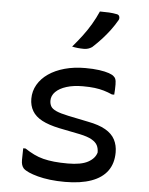

<svg xmlns="http://www.w3.org/2000/svg" viewBox="-57 -864 713 920"><g transform="rotate(5 300.0 -404.0)"><path d="M296 -79Q360 -79 393 -97Q426 -115 434 -144Q434 -164 426.5 -178.5Q419 -193 399 -204.5Q379 -216 341 -224L241 -244Q189 -255 157 -272Q125 -289 110 -314.5Q95 -340 95 -373Q95 -410 113 -441Q131 -472 163.5 -494.5Q196 -517 241 -529.5Q286 -542 340 -542Q378 -542 407 -538Q436 -534 454.5 -527.5Q473 -521 479 -514Q484 -510 486.5 -504.5Q489 -499 490 -492Q491 -485 491 -476Q491 -463 490.5 -451Q490 -439 489 -427H478Q458 -436 437.5 -442Q417 -448 393 -451Q369 -454 336 -454Q291 -454 257.5 -443.5Q224 -433 205.5 -414.5Q187 -396 187 -372Q187 -357 193.5 -345Q200 -333 220 -324Q240 -315 278 -307L375 -287Q428 -277 460 -258.5Q492 -240 506 -213Q520 -186 520 -152Q520 -99 494 -63Q468 -27 416.5 -8.5Q365 10 290 10Q251 10 218 6Q185 2 159 -5Q133 -12 115 -20Q97 -28 88 -37Q82 -44 79 -53.5Q76 -63 76 -77Q76 -93 76.5 -106.5Q77 -120 77 -133H88Q111 -118 132.5 -107.5Q154 -97 177.5 -91Q201 -85 230 -82Q259 -79 296 -79ZM386 -818Q411 -818 430 -817Q449 -816 469 -812Q478 -810 480.5 -801.5Q483 -793 479 -785Q464 -759 446.5 -735.5Q429 -712 409 -690Q389 -668 364 -645Q355 -639 345.5 -636Q336 -633 325 -633Q310 -633 295.5 -634.5Q281 -636 268 -639Q293 -668 314.5 -696.5Q336 -725 354 -755.5Q372 -786 386 -818Z"/></g></svg>

Font: Rec Mono Semicasual
Style: Regular
Weight: 400
Version: Version 1.085; ttfautohint (v1.8.4.7-5d5b)